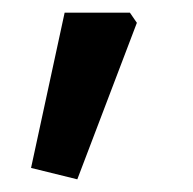

<svg xmlns="http://www.w3.org/2000/svg" viewBox="-20 -140 305 303"><path d="M29 125 82 -120H185L196 -104L102 143Z"/></svg>

Font: Oxanium Medium
Style: Regular
Weight: 500
Designer: Severin Meyer
Version: Version 1.001